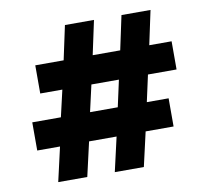

<svg xmlns="http://www.w3.org/2000/svg" viewBox="-76 -755 912 839"><g transform="rotate(-10 380.5 -335.5)"><path d="M584 -395 558.1 -276.9H654.8V-151.9H530.8L496.1 0H367.2L401.9 -151.9H279.8L245.1 0H116.2L150.9 -151.9H49.8V-276.9H176.8L204.1 -395H106V-520H231.9L264.2 -670.9H393.1L360.8 -520H482.9L515.1 -670.9H644L611.8 -520H710.9V-395ZM333 -395 306.2 -276.9H429.2L455.1 -395Z"/></g></svg>

Font: Syncopate
Style: Bold
Weight: 700
Designer: Astigmatic (AOETI)
Foundry: Astigmatic (AOETI)
Version: Version 1.001 2011